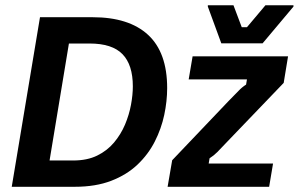

<svg xmlns="http://www.w3.org/2000/svg" viewBox="-20 -716 1145 736"><path d="M25 0 133.3 -650H335Q474.2 -650 547.5 -582.5Q620.8 -515 620.8 -378.3Q620.8 -328.3 609.6 -275.4Q598.3 -222.5 573.3 -173.3Q548.3 -124.2 507.1 -85Q465.8 -45.8 406.2 -22.9Q346.7 0 266.7 0ZM170 -100.8H260.8Q314.2 -100.8 352.5 -119.6Q390.8 -138.3 417.1 -169.6Q443.3 -200.8 459.2 -238.3Q475 -275.8 482.1 -314.2Q489.2 -352.5 489.2 -385Q489.2 -467.5 449.6 -508.3Q410 -549.2 323.3 -549.2H244.2ZM622.5 0 640 -101.7 855.8 -328.3Q880 -352.5 893.8 -367.1Q907.5 -381.7 923.3 -391.7L926.7 -411.7H703.3L718.3 -500H1084.2L1067.5 -398.3L850.8 -172.5Q827.5 -147.5 813.3 -133.3Q799.2 -119.2 783.3 -109.2L780 -89.2H1026.7L1011.7 0ZM828.3 -550 776.7 -690.8V-695.8H875L906.7 -611.7H926.7L997.5 -695.8H1105V-690.8L986.7 -550Z"/></svg>

Font: Familjen Grotesk SemiBold
Style: Italic
Weight: 600
Italic angle: -9.46201°
Designer: Anders Wikstroem, Jonas Baeckman, Matilda Gysing, Kristian Moeller
Foundry: Familjen STHLM AB
Version: Version 2.002